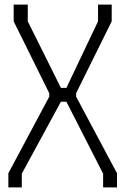

<svg xmlns="http://www.w3.org/2000/svg" viewBox="-20 -810 540 830"><path d="M485.8 -61V0H425.8V-59.1L267.1 -370.1H243.2L74.2 -59.1V0H16.1V-61L192.9 -392.1V-407.2L39.1 -717.8V-790H100.1V-717.8L243.2 -430.2H267.1L403.8 -717.8V-790H462.9V-717.8L309.1 -407.2V-392.1Z"/></svg>

Font: Steps Mono
Style: Regular
Weight: 400
Width: 3
Version: Version 1.000;PS 001.000;hotconv 1.0.70;makeotf.lib2.5.58329